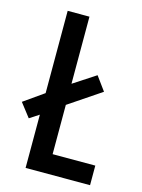

<svg xmlns="http://www.w3.org/2000/svg" viewBox="-121 -778 623 843"><g transform="rotate(15 190.5 -357.0)"><path d="M80 0H373V-89H179V-313L326 -412L280 -475L179 -409V-714H80V-340L-11 -276L37 -214L80 -242Z"/></g></svg>

Font: Noto Sans Arabic ExtCond Med
Style: Regular
Weight: 500
Width: 2
Designer: Monotype Design Team, Nadine Chahine, Nizar Qandah and Khaled Hosny
Foundry: Monotype Imaging Inc.
Version: Version 2.012